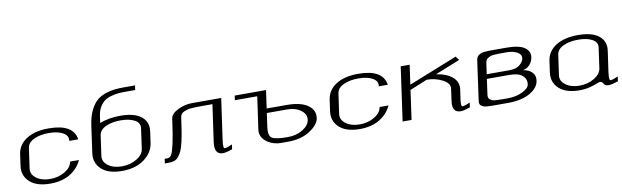

<svg xmlns="http://www.w3.org/2000/svg" viewBox="-46 -1253 5681 1755"><g transform="rotate(-10 2794.5 -375.0)"><path d="M632.8 -354.5H549.8Q556.6 -404.3 507.3 -431.2Q458 -458 377 -458Q295.9 -458 238.8 -431.2Q181.6 -404.3 174.8 -354.5L148.4 -167Q141.6 -115.2 190.9 -78.6Q240.2 -42 318.4 -42Q396.5 -42 456.5 -78.6Q516.6 -115.2 523.4 -167H606.4Q572.3 -91.8 497.1 -45.9Q421.9 0 312.5 0Q185.5 0 122.1 -59.1Q58.6 -118.2 71.3 -208L85.9 -312.5Q98.6 -400.4 176.8 -450.2Q254.9 -500 382.8 -500Q611.3 -500 632.8 -354.5Z M1278.3 -208Q1265.6 -118.2 1184.6 -59.1Q1103.5 0 978.5 0Q851.6 0 788.1 -59.1Q724.6 -118.2 737.3 -208L773.4 -464.8Q784.2 -540 810.5 -594.2Q836.9 -648.4 869.6 -678.2Q902.3 -708 949.7 -724.6Q997.1 -741.2 1036.6 -745.6Q1076.2 -750 1128.9 -750H1229.5L1223.6 -708H1140.6Q1099.6 -708 1068.8 -705.6Q1038.1 -703.1 1000.5 -692.9Q962.9 -682.6 938 -664.6Q913.1 -646.5 893.1 -613.8Q873 -581.1 866.2 -535.2L856.4 -466.8Q941.4 -500 1048.8 -500Q1177.7 -500 1241.2 -449.7Q1304.7 -399.4 1293 -312.5ZM1189.5 -167 1215.8 -354.5Q1222.7 -404.3 1173.3 -431.2Q1124 -458 1043 -458Q961.9 -458 904.8 -431.2Q847.7 -404.3 840.8 -354.5L814.5 -167Q807.6 -115.2 856.9 -78.6Q906.2 -42 984.4 -42Q1062.5 -42 1122.6 -78.6Q1182.6 -115.2 1189.5 -167Z M1847.7 -113.3 1896.5 -458H1792Q1763.7 -458 1748.5 -457.5Q1733.4 -457 1707 -455.6Q1680.7 -454.1 1665.5 -449.7Q1650.4 -445.3 1632.8 -438Q1615.2 -430.7 1606 -418.5Q1596.7 -406.2 1594.7 -389.6Q1584 -310.5 1576.2 -263.7Q1568.4 -216.8 1557.1 -166.5Q1545.9 -116.2 1534.2 -89.8Q1522.5 -63.5 1505.4 -40.5Q1488.3 -17.6 1466.3 -8.8Q1444.3 0 1415 0H1374L1379.9 -42H1405.3Q1428.7 -42 1443.4 -66.4Q1458 -90.8 1474.6 -166Q1491.2 -241.2 1511.7 -391.6Q1518.6 -437.5 1583 -468.8Q1647.5 -500 1714.8 -500H1985.4L1931.6 -121.1Q1920.9 -42 1936.5 -42Q1960.9 -42 2007.8 -65.4L2002 -20.5Q1941.4 0 1915 0Q1832 0 1847.7 -113.3Z M2372.1 -292 2354.5 -167Q2342.8 -85.9 2376.5 -64Q2410.2 -42 2524.4 -42Q2602.5 -42 2662.6 -78.6Q2722.7 -115.2 2729.5 -167Q2736.3 -218.8 2686.5 -255.4Q2636.7 -292 2559.6 -292ZM2312.5 -458H2104.5L2110.4 -500H2401.4L2377.9 -333H2565.4Q2692.4 -333 2758.3 -287.1Q2824.2 -241.2 2813.5 -167Q2804.7 -107.4 2722.7 -53.7Q2640.6 0 2518.6 0H2456.1Q2375 0 2317.9 -44.9Q2260.7 -89.8 2269.5 -156.2Z M3505.9 -354.5H3422.9Q3429.7 -404.3 3380.4 -431.2Q3331.1 -458 3250 -458Q3168.9 -458 3111.8 -431.2Q3054.7 -404.3 3047.9 -354.5L3021.5 -167Q3014.6 -115.2 3064 -78.6Q3113.3 -42 3191.4 -42Q3269.5 -42 3329.6 -78.6Q3389.6 -115.2 3396.5 -167H3479.5Q3445.3 -91.8 3370.1 -45.9Q3294.9 0 3185.5 0Q3058.6 0 2995.1 -59.1Q2931.6 -118.2 2944.3 -208L2959 -312.5Q2971.7 -400.4 3049.8 -450.2Q3127.9 -500 3255.9 -500Q3484.4 -500 3505.9 -354.5Z M3581.1 0 3651.4 -500H3734.4L3709 -319.3L4161.1 -500L4187.5 -464.8L3957 -372.1Q4054.7 -357.4 4106.9 -312Q4159.2 -266.6 4150.4 -198.2L4137.7 -110.4Q4127.9 -42 4143.6 -42Q4168 -42 4214.8 -65.4L4209 -20.5Q4148.4 0 4122.1 0Q4039.1 0 4053.7 -104.5L4069.3 -218.8Q4077.1 -267.6 4010.7 -302.7Q3944.3 -337.9 3863.3 -337.9L3702.1 -271.5L3664.1 0Z M4523.4 -42H4565.4Q4641.6 -42 4701.2 -70.8Q4760.7 -99.6 4766.6 -135.7Q4773.4 -184.6 4736.8 -217.3Q4700.2 -250 4615.2 -250H4407.2L4387.7 -110.4Q4384.8 -93.8 4387.7 -81.5Q4390.6 -69.3 4400.9 -62Q4411.1 -54.7 4420.9 -50.3Q4430.7 -45.9 4450.7 -44.4Q4470.7 -43 4483.9 -42.5Q4497.1 -42 4523.4 -42ZM4582 -458Q4555.7 -458 4542.5 -457.5Q4529.3 -457 4508.3 -455.6Q4487.3 -454.1 4476.6 -449.7Q4465.8 -445.3 4453.6 -438Q4441.4 -430.7 4435.1 -418.5Q4428.7 -406.2 4426.8 -389.6L4413.1 -292H4621.1Q4686.5 -292 4720.2 -319.8Q4753.9 -347.7 4758.8 -378.9Q4763.7 -415 4725.1 -436.5Q4686.5 -458 4624 -458ZM4434.6 0Q4408.2 0 4395 -0.5Q4381.8 -1 4361.8 -2.4Q4341.8 -3.9 4332 -8.3Q4322.3 -12.7 4312 -20Q4301.8 -27.3 4298.8 -39.6Q4295.9 -51.8 4298.8 -68.4L4349.6 -431.6Q4352.5 -448.2 4358.4 -460.4Q4364.3 -472.7 4376.5 -480Q4388.7 -487.3 4399.4 -491.7Q4410.2 -496.1 4431.2 -497.6Q4452.1 -499 4465.3 -499.5Q4478.5 -500 4504.9 -500H4629.9Q4751 -500 4800.3 -464.4Q4849.6 -428.7 4841.8 -375Q4836.9 -337.9 4811 -307.6Q4785.2 -277.3 4745.1 -271.5Q4802.7 -261.7 4830.6 -231Q4858.4 -200.2 4851.6 -156.2Q4842.8 -88.9 4763.7 -44.4Q4684.6 0 4559.6 0Z M5436.5 -167 5462.9 -354.5Q5469.7 -404.3 5420.4 -431.2Q5371.1 -458 5290 -458Q5209 -458 5151.9 -431.2Q5094.7 -404.3 5087.9 -354.5L5061.5 -167Q5054.7 -115.2 5104 -78.6Q5153.3 -42 5231.4 -42Q5309.6 -42 5369.6 -78.6Q5429.7 -115.2 5436.5 -167ZM5512.7 -121.1Q5502 -42 5517.6 -42Q5542 -42 5588.9 -65.4L5583 -20.5Q5522.5 0 5496.1 0Q5475.6 0 5464.4 -6.8Q5453.1 -13.7 5449.7 -21.5Q5446.3 -29.3 5439 -36.1Q5431.6 -43 5418.9 -43Q5411.1 -43 5385.3 -32.2Q5359.4 -21.5 5316.9 -10.7Q5274.4 0 5225.6 0Q5098.6 0 5035.2 -59.1Q4971.7 -118.2 4984.4 -208L4999 -312.5Q5011.7 -400.4 5089.8 -450.2Q5168 -500 5295.9 -500Q5424.8 -500 5488.3 -449.7Q5551.8 -399.4 5540 -312.5Z"/></g></svg>

Font: okolaks
Style: RegularItalic
Weight: 500
Italic angle: -8°
Version: Version 000.6.0